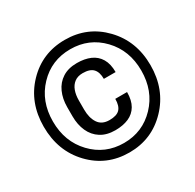

<svg xmlns="http://www.w3.org/2000/svg" viewBox="-158 -894 1099 1080"><g transform="rotate(-30 392.0 -354.5)"><path d="M388.5 10.5Q241 10.5 141.5 -93.8Q42 -198 42 -356Q42 -512.5 141.5 -616.5Q241 -720.5 388.5 -720.5Q535.5 -720.5 635.5 -616.5Q735.5 -512.5 735.5 -356Q735.5 -199 635.2 -94.2Q535 10.5 388.5 10.5ZM388.5 -51Q510 -51 592.8 -137.8Q675.5 -224.5 675.5 -356Q675.5 -487 593 -573.2Q510.5 -659.5 388.5 -659.5Q266 -659.5 183.8 -573.2Q101.5 -487 101.5 -356Q101.5 -224.5 184 -137.8Q266.5 -51 388.5 -51ZM382 -137.5Q326 -137.5 288 -161.8Q250 -186 230.8 -228.8Q211.5 -271.5 211.5 -326.5V-385Q211.5 -439.5 230.8 -482.2Q250 -525 288 -549.2Q326 -573.5 382 -573.5Q432 -573.5 468.8 -557.5Q505.5 -541.5 525.8 -507.5Q546 -473.5 546 -420.5H469.5Q469.5 -464.5 449 -486.2Q428.5 -508 382 -508Q349.5 -508 328.2 -492Q307 -476 297 -448.5Q287 -421 287 -385.5V-326.5Q287 -272 309.8 -237.8Q332.5 -203.5 382 -203.5Q429 -203.5 449 -224.5Q469 -245.5 469 -291H545.5Q545.5 -237.5 525.5 -203.5Q505.5 -169.5 468.8 -153.5Q432 -137.5 382 -137.5Z"/></g></svg>

Font: Roberto Sans
Style: Bold
Weight: 700
Designer: Google (font) & Cristiano Sobral (main changes)
Version: Version 1.000;October 12, 2021;FontCreator 14.0.0.2814 64-bi